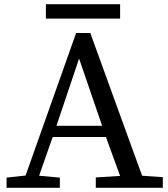

<svg xmlns="http://www.w3.org/2000/svg" viewBox="-20 -888 796 908"><path d="M548 -800H197V-868H548ZM354 -611 247 -293H463ZM263 0H11V-39V-48L101 -58L340 -732H407L652 -57L750 -50V0H433V-49L548 -56L481 -240H229L165 -57L263 -48Z"/></svg>

Font: Early Summer Mincho Screen
Style: Regular
Weight: 400
Designer: GuiWonder
Version: Version 1.002